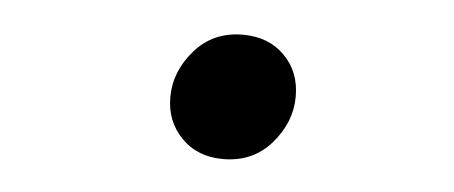

<svg xmlns="http://www.w3.org/2000/svg" viewBox="-28 -413 636 269"><g transform="rotate(5 290.0 -278.0)"><path d="M292 -190Q256 -190 233.5 -213Q211 -236 211 -270Q211 -306 237 -336Q263 -366 305 -366Q341 -366 363.5 -343.5Q386 -321 386 -286Q386 -250 360 -220Q334 -190 292 -190Z"/></g></svg>

Font: Sometype Mono
Style: Bold Italic
Weight: 700
Italic angle: -12°
Monospace: yes
Designer: Ryoichi Tsunekawa
Foundry: Dharma Type
Version: Version 1.000; ttfautohint (v1.8.3)